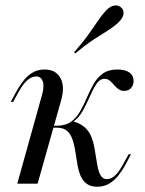

<svg xmlns="http://www.w3.org/2000/svg" viewBox="-20 -685 540 716"><path d="M341.9 11.3Q311.3 11.3 294 -8.1Q276.6 -27.4 269.4 -67.7L259.7 -127.4Q254 -158.9 245.6 -176.2Q237.1 -193.5 224.2 -201.2Q211.3 -208.9 191.9 -208.9H160.5L162.1 -216.1H191.1Q224.2 -216.1 244.8 -231Q265.3 -246 279 -270.2Q292.7 -294.4 304 -321Q315.3 -347.6 329 -371.8Q342.7 -396 363.7 -410.9Q384.7 -425.8 417.7 -425.8Q446.8 -425.8 462.5 -414.5Q478.2 -403.2 478.2 -383.1Q478.2 -366.9 468.5 -356.5Q458.9 -346 443.5 -346Q430.6 -346 421.4 -352.8Q412.1 -359.7 404.4 -369Q396.8 -378.2 388.7 -384.7Q380.6 -391.1 369.4 -391.1Q352.4 -391.1 339.5 -371.8Q326.6 -352.4 314.9 -325Q303.2 -297.6 288.3 -271Q273.4 -244.4 250.8 -229.8L253.2 -232.3Q287.1 -222.6 305.6 -200.4Q324.2 -178.2 332.3 -133.1L342.7 -70.2Q347.6 -42.7 356 -29.8Q364.5 -16.9 378.2 -16.9Q395.2 -16.9 410.9 -32.3Q426.6 -47.6 443.5 -80.6L459.7 -109.7H468.5L448.4 -71.8Q437.9 -52.4 423.8 -33.5Q409.7 -14.5 389.5 -1.6Q369.4 11.3 341.9 11.3ZM44.4 0 136.3 -329.8Q146 -362.9 139.5 -381.5Q133.1 -400 114.5 -400Q96.8 -400 79.4 -383.5Q62.1 -366.9 45.2 -334.7L29 -304.8H20.2L38.7 -339.5Q50 -360.5 64.5 -380.2Q79 -400 99.2 -412.9Q119.4 -425.8 146 -425.8Q187.9 -425.8 205.2 -394.4Q222.6 -362.9 208.1 -311.3L120.2 0ZM260.5 -485.5 256.5 -490.3Q290.3 -529 310.5 -557.3Q330.6 -585.5 345.2 -607.3Q359.7 -629 375.8 -646Q391.9 -662.9 407.7 -664.5Q423.4 -666.1 433.1 -655.6Q442.7 -646 440.3 -631.5Q437.9 -616.9 421 -600.8Q404.8 -585.5 382.3 -571.4Q359.7 -557.3 329.8 -537.9Q300 -518.5 260.5 -485.5Z"/></svg>

Font: Playfair 144pt
Style: Italic
Weight: 400
Italic angle: -15.6°
Designer: Claus Eggers Sørensen
Foundry: Claus Eggers Sørensen
Version: Version 2.001;gftools[0.9.30]